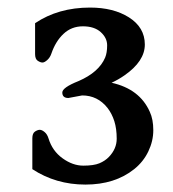

<svg xmlns="http://www.w3.org/2000/svg" viewBox="-20 -795 460 510"><path d="M65.9 -345.7V-427.7Q65.9 -440.9 73 -445.6Q80.1 -450.2 85.7 -450.2Q91.3 -450.2 98.4 -444.3Q105.5 -438.5 108.9 -427.2Q119.1 -394 146.2 -374.5Q173.3 -355 201.2 -355Q229 -355 244.1 -361.3Q259.3 -367.7 269.5 -378.4Q290 -399.9 290 -426.5Q290 -453.1 283.7 -473.1Q277.3 -493.2 265.6 -508.3Q239.3 -541.5 198.2 -541.5L161.6 -534.7Q145.5 -534.7 145.5 -549.3Q145.5 -562.5 188.5 -579.6Q242.7 -603 259.3 -642.1Q264.6 -654.8 264.6 -674.6Q264.6 -694.3 247.6 -709.7Q230.5 -725.1 200.2 -725.1Q169.9 -725.1 148.7 -705.1Q127.4 -685.1 116.2 -651.9Q112.8 -642.1 105.5 -635.5Q98.1 -628.9 92.8 -628.9Q87.4 -628.9 80.3 -633.5Q73.2 -638.2 73.2 -651.4V-733.4Q134.8 -774.9 219.2 -774.9Q281.2 -774.9 322.3 -749Q364.7 -722.2 364.7 -676.8Q364.7 -632.3 310.5 -594.7Q294.4 -583.5 276.4 -575.2Q351.1 -558.6 377.9 -498Q387.2 -478 387.2 -449.2Q387.2 -420.4 374 -392.8Q360.8 -365.2 336.4 -345.7Q285.2 -304.7 206.8 -304.7Q128.4 -304.7 65.9 -345.7Z"/></svg>

Font: Stoke
Style: Regular
Weight: 400
Designer: Nicole Fally
Foundry: Nicole Fally
Version: Version 1.002